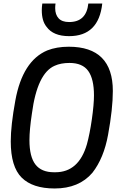

<svg xmlns="http://www.w3.org/2000/svg" viewBox="-20 -1057 697 1089"><path d="M560 -852ZM372 -852Q282 -852 244 -905Q217 -938 217 -999Q217 -1017 220 -1037H295Q293 -1023 293 -1011Q293 -974 312.5 -953Q332 -932 372 -932Q470 -932 481 -1037H560Q540 -852 372 -852ZM290 12Q165 12 103 -49.5Q41 -111 41 -255Q41 -345 67 -487Q108 -712 248 -771Q301 -792 370 -792Q620 -792 620 -541Q620 -440 593 -293Q569 -160 504 -77Q428 12 290 12ZM294 -80Q427 -80 473 -239Q489 -297 501 -380.5Q513 -464 513 -516Q513 -609 480.5 -654.5Q448 -700 374 -700Q325 -700 290 -684Q191 -641 161 -413Q147 -321 147 -262Q147 -168 181 -124Q215 -80 286 -80Z"/></svg>

Font: Tanohe Sans Medium
Style: Italic
Weight: 500
Designer: Village Type and Design LLC & Cristiano Sobral
Foundry: Cooper Hewitt Smithsonian Design Museum
Version: Version 1.00;September 29, 2021;FontCreator 13.0.0.2655 64-b